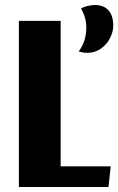

<svg xmlns="http://www.w3.org/2000/svg" viewBox="-20 -743 470 763"><path d="M420 -82 411 0H55V-660H221V-82ZM358 -723Q392 -723 411 -702Q430 -681 430 -641Q430 -616 417 -591Q404 -566 380.5 -549.5Q357 -533 327 -533Q309 -533 293 -539Q323 -579 323 -634Q323 -673 302 -709Q311 -715 327 -719Q343 -723 358 -723Z"/></svg>

Font: Sansita
Style: Bold
Weight: 700
Designer: Pablo Cosgaya
Foundry: Omnibus-Type
Version: Version 1.006